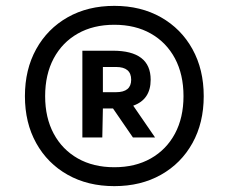

<svg xmlns="http://www.w3.org/2000/svg" viewBox="-20 -769 780 655"><path d="M370 -134Q279.5 -134 210.8 -172.8Q142 -211.5 103.5 -280.8Q65 -350 65 -441Q65 -532 103.5 -601.5Q142 -671 210.8 -710Q279.5 -749 370 -749Q460.5 -749 529.2 -710Q598 -671 636.5 -601.5Q675 -532 675 -441Q675 -350 636.5 -280.8Q598 -211.5 529.2 -172.8Q460.5 -134 370 -134ZM370 -198.5Q441.5 -198.5 494.5 -228.5Q547.5 -258.5 576.8 -313Q606 -367.5 606 -441Q606 -515 576.8 -569.8Q547.5 -624.5 494.5 -654.5Q441.5 -684.5 370 -684.5Q298.5 -684.5 245.5 -654.5Q192.5 -624.5 163.2 -569.8Q134 -515 134 -441Q134 -367.5 163.2 -313Q192.5 -258.5 245.5 -228.5Q298.5 -198.5 370 -198.5ZM261 -300V-596H365Q494 -596 494 -497Q494 -429.5 434.5 -408.5L509 -300H433.5L365.5 -399H365H331L329 -300ZM331 -454.5H376Q427.5 -454.5 427.5 -497Q427.5 -540.5 376 -540.5H331Z"/></svg>

Font: Encode Sans Expanded Expanded
Style: Bold
Weight: 700
Width: 7
Designer: Multiple Designers
Foundry: Impallari Type
Version: Version 3.000; ttfautohint (v1.8.3) -l 8 -r 50 -G 200 -x 14 